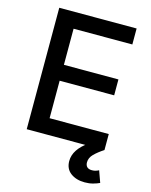

<svg xmlns="http://www.w3.org/2000/svg" viewBox="-136 -814 872 1111"><g transform="rotate(15 300.5 -259.0)"><path d="M78.1 0V-727.5H541.5V-631.8H189.5V-415.5H516.1V-320.3H189.5V-95.7H543.9V0ZM481 210.4Q430.2 210.4 396.7 185.5Q363.3 160.6 363.3 113.8Q363.3 78.6 384.3 46.9Q405.3 15.1 444.8 -11.7L543.9 0Q508.8 22.9 486.6 45.2Q464.4 67.4 464.4 94.7Q464.4 112.3 474.1 122.1Q483.9 131.8 503.9 131.8Q515.6 131.8 525.9 128.7Q536.1 125.5 544.4 121.1L569.3 190.4Q553.7 197.8 531.2 204.1Q508.8 210.4 481 210.4Z"/></g></svg>

Font: Inter 17pt Medium
Style: Regular
Weight: 500
Version: Version 4.001;git-66647c0bb